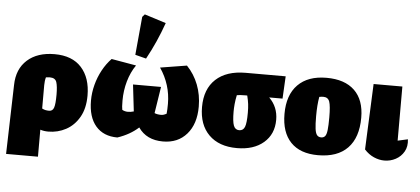

<svg xmlns="http://www.w3.org/2000/svg" viewBox="-61 -964 2823 1290"><g transform="rotate(5 1350.5 -319.5)"><path d="M19 188 32 -278Q34 -386 102 -447Q170 -508 286 -508Q405 -508 467.5 -438.5Q530 -369 530 -250Q530 -163 496 -104Q462 -45 407 -15.5Q352 14 288 14Q259 14 234 6V188ZM234 -294V-137Q247 -130 258.5 -128Q270 -126 282 -126Q305 -126 313.5 -150Q322 -174 322 -238Q322 -294 313 -322Q304 -350 267 -350Q256 -350 241 -348Q234 -324 234 -294Z M754 13Q660 13 608 -47.5Q556 -108 556 -219Q556 -272 570 -325.5Q584 -379 610 -426.5Q636 -474 670 -509L837 -480Q803 -431 785 -368Q767 -305 767 -237Q767 -191 771 -175Q788 -165 810 -165Q828 -165 849 -171L828 -351H1017L989 -172Q1007 -164 1035 -164Q1050 -164 1070 -175Q1073 -202 1073 -242Q1073 -371 999 -480L1178 -509Q1228 -457 1254.5 -388.5Q1281 -320 1281 -241Q1281 -124 1221.5 -55.5Q1162 13 1061 13Q950 13 895 -67Q838 -15 754 13ZM900 -532 826 -551 850 -809 866 -827 1011 -781Q988 -716 960.5 -654Q933 -592 900 -532Z M1807 -198Q1807 -101 1740 -43.5Q1673 14 1560 14Q1439 14 1371 -53.5Q1303 -121 1303 -241Q1303 -362 1374.5 -428.5Q1446 -495 1576 -495H1845L1837 -344H1747Q1807 -285 1807 -198ZM1586 -344Q1564 -344 1551.5 -343Q1539 -342 1529 -340Q1522 -307 1519.5 -279Q1517 -251 1517 -229Q1517 -162 1527.5 -134.5Q1538 -107 1565 -107Q1592 -107 1602.5 -133Q1613 -159 1613 -229Q1613 -262 1610 -287Q1607 -312 1599 -344Z M2107 14Q1986 14 1922.5 -52.5Q1859 -119 1859 -243Q1859 -371 1927 -440Q1995 -509 2120 -509Q2243 -509 2309 -445.5Q2375 -382 2375 -262Q2375 -128 2306.5 -57Q2238 14 2107 14ZM2118 -107Q2135 -107 2144.5 -118.5Q2154 -130 2157.5 -160.5Q2161 -191 2161 -246Q2161 -323 2151 -351.5Q2141 -380 2109 -380Q2098 -380 2082 -377Q2072 -323 2072 -246Q2072 -191 2076 -161Q2080 -131 2090 -119Q2100 -107 2118 -107Z M2419 -52 2438 -495H2632V-130L2700 -145Q2706 -97 2686 -62Q2666 -27 2630.5 -8Q2595 11 2554 11Q2519 11 2483.5 -4.5Q2448 -20 2419 -52Z"/></g></svg>

Font: Piazzolla Black
Style: Regular
Weight: 900
Designer: Juan Pablo del Peral
Foundry: Huerta Tipografica
Version: Version 1.330